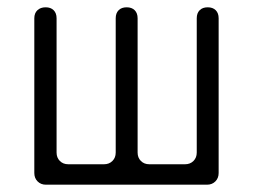

<svg xmlns="http://www.w3.org/2000/svg" viewBox="-20 -506 694 526"><path d="M74 -32V-456Q74 -470 82.5 -478Q91 -486 105 -486Q119 -486 127 -478Q135 -470 135 -456V-88Q135 -74 144 -65Q153 -56 167 -56H265Q279 -56 288 -65Q297 -74 297 -88V-456Q297 -470 305 -478Q313 -486 327 -486Q341 -486 349 -478Q357 -470 357 -456V-88Q357 -74 366 -65Q375 -56 389 -56H487Q501 -56 510 -65Q519 -74 519 -88V-456Q519 -470 527 -478Q535 -486 549 -486Q563 -486 571 -478Q579 -470 579 -456V-32Q579 -18 570 -9Q561 0 547 0H106Q92 0 83 -9Q74 -18 74 -32Z"/></svg>

Font: Higure Gothic
Style: Regular
Weight: 400
Designer: Yoshimichi Ohira
Foundry: Positype
Version: Version 1.000